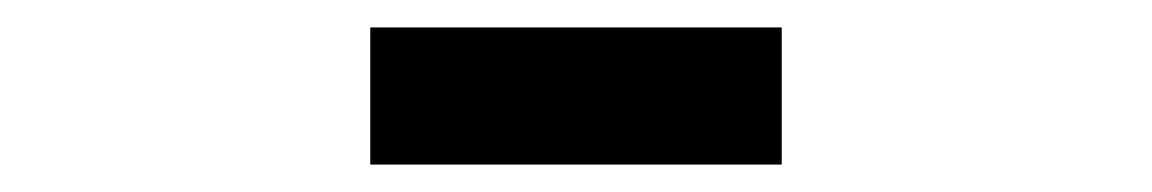

<svg xmlns="http://www.w3.org/2000/svg" viewBox="-20 -620 840 140"><path d="M250 -500H550V-600H250Z"/></svg>

Font: Mourier
Style: Regular
Weight: 400
Designer: Eric Mourier
Foundry: Velvetyne Type Foundry
Version: Version 2.000;hotconv 1.0.109;makeotfexe 2.5.65596